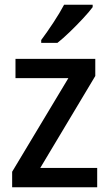

<svg xmlns="http://www.w3.org/2000/svg" viewBox="-20 -786 458 806"><path d="M388 0H31V-65L267 -458H45V-539H380V-467L149 -81H388ZM369 -756Q355 -737 328.5 -708.5Q302 -680 273 -652Q244 -624 221 -606H153V-618Q177 -650 204 -691Q231 -732 249 -766H369Z"/></svg>

Font: Noto Sans Ethiopic SemiCondensed Medium
Style: Regular
Weight: 500
Width: 4
Designer: Monotype Design Team
Foundry: Monotype Imaging Inc.
Version: Version 2.102; ttfautohint (v1.8.4.7-5d5b)